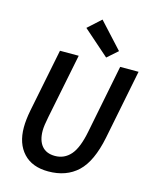

<svg xmlns="http://www.w3.org/2000/svg" viewBox="-130 -970 860 1069"><g transform="rotate(15 300.0 -435.5)"><path d="M252 12Q159 12 108.5 -42.5Q58 -97 58 -190Q58 -233 69 -290L142 -654H250L175 -281Q164 -228 164 -200Q164 -143 190 -112Q216 -81 266 -81Q320 -81 356 -122Q392 -163 411 -261L489 -654H595L515 -253Q486 -110 421 -49Q356 12 252 12ZM400 -684 251 -815 326 -883 460 -737Z"/></g></svg>

Font: TypoPRO Source Code Pro
Style: Italic
Weight: 600
Italic angle: -11°
Monospace: yes
Designer: Paul D. Hunt, Teo Tuominen
Foundry: Adobe Systems Incorporated
Version: Version 1.030;PS 1.0;hotconv 1.0.84;makeotf.lib2.5.63406